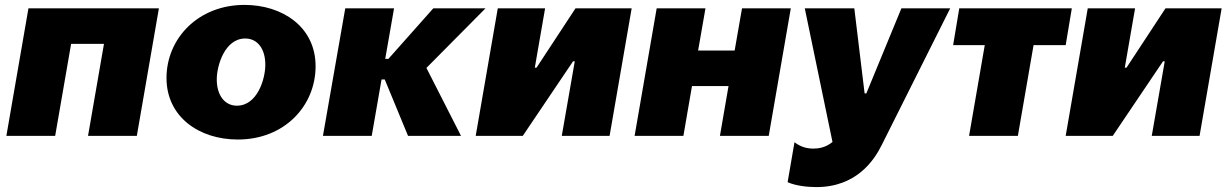

<svg xmlns="http://www.w3.org/2000/svg" viewBox="-20 -554 5008 783"><path d="M6 0H205L270 -375H404L339 0H538L628 -520H96Z M950 15C1140 15 1267 -122 1267 -284C1267 -445 1131 -534 977 -534C788 -534 659 -397 659 -236C659 -78 791 15 950 15ZM946 -123C896 -123 864 -166 864 -230C864 -287 897 -397 980 -397C1031 -397 1062 -354 1062 -290C1062 -231 1029 -123 946 -123Z M1297 0H1496L1536 -230H1549L1644 0H1860L1719 -277L1960 -520H1747L1564 -314H1551L1587 -520H1388Z M1920 0H2112L2317 -304H2324L2271 0H2466L2556 -520H2327L2168 -278H2161L2203 -520H2010Z M3006 -520 2976 -348H2827L2857 -520H2658L2568 0H2767L2802 -203H2951L2916 0H3115L3205 -520Z M3309 209C3473 209 3545 99 3575 39L3855 -520H3656L3513 -173H3506L3464 -520H3262L3375 25C3347 48 3318 52 3297 52C3263 52 3240 41 3220 26L3192 189C3223 203 3271 209 3309 209Z M3867 -370H3996L3932 0H4131L4195 -370H4326L4351 -520H3892Z M4326 0H4518L4723 -304H4730L4677 0H4872L4962 -520H4733L4574 -278H4567L4609 -520H4416Z"/></svg>

Font: Fixel Display 20240404 Black
Style: Italic
Weight: 900
Italic angle: -10°
Designer: AlfaBravo + MacPaw
Foundry: Kyrylo Tkachov, Marchela Mozhyna, Serhii Makarenko, Maria Weinstein, Zakhar Kryvoshyya
Version: Version 1.211;Glyphs 3.2 (3225)